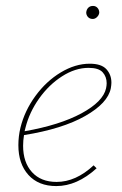

<svg xmlns="http://www.w3.org/2000/svg" viewBox="-20 -625 411 648"><path d="M356 -346Q356 -339 354 -327Q344 -277 267.5 -233.5Q191 -190 61 -169Q58 -151 58 -133Q58 -77 88 -44Q118 -11 171 -11Q236 -11 296 -67L306 -57Q240 3 170 3Q110 3 76 -34.5Q42 -72 42 -135Q42 -165 49 -194Q63 -251 99.5 -301Q136 -351 185 -380.5Q234 -410 283 -410Q322 -410 339 -391.5Q356 -373 356 -346ZM340 -344Q340 -366 326.5 -381Q313 -396 279 -396Q234 -396 189.5 -367.5Q145 -339 112 -292.5Q79 -246 66 -194L63 -182Q182 -203 255 -242.5Q328 -282 338 -327Q340 -337 340 -344ZM271 -583Q272 -593 278 -599Q284 -605 294 -605Q303 -605 309 -598.5Q315 -592 315 -582Q314 -574 307.5 -567.5Q301 -561 293 -561Q283 -561 277 -567.5Q271 -574 271 -583Z"/></svg>

Font: Ysabeau Thin
Style: Italic
Weight: 200
Italic angle: -12°
Designer: Christian Thalmann (Catharsis Fonts)
Version: Version 0.003